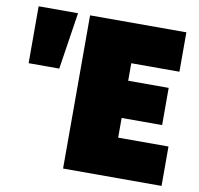

<svg xmlns="http://www.w3.org/2000/svg" viewBox="-78 -782 897 864"><g transform="rotate(10 370.0 -350.0)"><path d="M30 -440V-700H210L170 -440ZM265 0V-700H705V-520H485V-440H670V-270H485V-180H715V0Z"/></g></svg>

Font: Tektur SemiCondensed Black
Style: Regular
Weight: 900
Width: 4
Designer: Adam Jagosz
Foundry: Adam Jagosz
Version: Version 1.005;gftools[0.9.30]